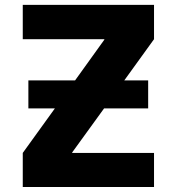

<svg xmlns="http://www.w3.org/2000/svg" viewBox="-20 -750 709 770"><path d="M71.3 0V-136.7L200.2 -315.4H93.8V-427.7H281.2L398.4 -590.8V-592.8H71.3V-730.5H597.7V-592.8L478.5 -427.7H574.2V-315.4H397.5L269.5 -138.7V-136.7H597.7V0Z"/></svg>

Font: GenEi M Gothic v2 Heavy
Style: Regular
Weight: 800
Version: Version 2.0